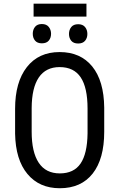

<svg xmlns="http://www.w3.org/2000/svg" viewBox="-20 -1000 641 1030"><path d="M539.1 -293Q539.1 -147.5 477.1 -68.8Q415 9.8 300.8 9.8Q190.9 9.8 127.2 -66.7Q63.5 -143.1 61 -282.7V-416.5Q61 -559.1 124 -639.9Q187 -720.7 299.8 -720.7Q412.1 -720.7 474.9 -643.3Q537.6 -565.9 539.1 -422.4ZM449.7 -417.5Q449.7 -530.3 412.8 -585.2Q376 -640.1 299.8 -640.1Q226.1 -640.1 188.2 -584.5Q150.4 -528.8 149.9 -420.4V-293Q149.9 -184.1 187.7 -127Q225.6 -69.8 300.8 -69.8Q376 -69.8 412.1 -122.6Q448.2 -175.3 449.7 -284.2ZM443.8 -911.1H160.2V-980.5H443.8ZM253.9 -818.8Q253.9 -796.9 241.7 -782.2Q229.5 -767.6 204.6 -767.6Q180.2 -767.6 168 -782.2Q155.8 -796.9 155.8 -818.8Q155.8 -840.8 168 -856Q180.2 -871.1 204.6 -871.1Q229 -871.1 241.5 -855.7Q253.9 -840.3 253.9 -818.8ZM399.4 -870.1Q423.8 -870.1 436.3 -855Q448.7 -839.8 448.7 -817.9Q448.7 -795.9 436.3 -781.2Q423.8 -766.6 399.4 -766.6Q374.5 -766.6 362.3 -781.2Q350.1 -795.9 350.1 -817.9Q350.1 -839.8 362.3 -855Q374.5 -870.1 399.4 -870.1Z"/></svg>

Font: Roboto Condensed
Style: Regular
Weight: 400
Designer: Google
Version: Version 2.001047; 2015